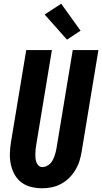

<svg xmlns="http://www.w3.org/2000/svg" viewBox="-20 -1004 549 1032"><path d="M207 8Q177 8 148 1Q119 -6 96 -23Q73 -40 59 -65Q45 -90 38.5 -119Q32 -148 33 -178.5Q34 -209 39 -240L121 -735H259L174 -221Q172 -209 171 -197.5Q170 -186 170 -174.5Q170 -163 171 -152Q172 -141 176 -131Q180 -121 188 -113.5Q196 -106 208 -106Q219 -106 230 -111Q241 -116 249.5 -124.5Q258 -133 263.5 -143.5Q269 -154 273 -165Q277 -176 279.5 -187Q282 -198 284 -209L371 -735H509L419 -190Q415 -165 407.5 -140Q400 -115 386 -91.5Q372 -68 352.5 -48.5Q333 -29 309 -16Q285 -3 259 2.5Q233 8 207 8ZM340 -791 220 -926 309 -984 413 -839Z"/></svg>

Font: Iosevka Heavy Oblique
Style: Regular
Weight: 900
Italic angle: -9°
Monospace: yes
Designer: Belleve Invis
Foundry: Belleve Invis
Version: Version 32.5.0; ttfautohint (v1.8.4)